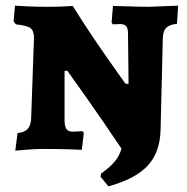

<svg xmlns="http://www.w3.org/2000/svg" viewBox="-20 -526 662 678"><path d="M335 98 337 87Q369 64 385.5 44Q402 24 409 -1Q344 -98 288.5 -176.5Q233 -255 218 -276H208V-98Q209 -77 215.5 -69Q222 -61 239 -61Q248 -61 257 -62Q266 -63 270 -63L276 -57L269 3Q256 2 216.5 1Q177 0 129 0Q108 0 76 2.5Q44 5 34 6L42 -56Q67 -59 78 -71Q89 -83 90 -109L100 -392Q100 -417 88 -426.5Q76 -436 36 -440L28 -451L33 -506Q45 -505 77.5 -503.5Q110 -502 144 -502Q174 -502 201 -503Q228 -504 237 -505Q289 -421 356.5 -324.5Q424 -228 424 -230H434L432 -408Q432 -426 425.5 -433.5Q419 -441 404 -441L378 -440L374 -447L379 -505Q395 -505 434.5 -503.5Q474 -502 504 -502L609 -506L605 -442Q578 -439 567 -428Q556 -417 555 -393L547 -66Q545 12 501.5 59Q458 106 363 132Z"/></svg>

Font: Alegreya SC ExtraBold
Style: Regular
Weight: 800
Designer: Juan Pablo del Peral
Foundry: Huerta Tipografica
Version: Version 2.007; ttfautohint (v1.6)